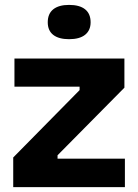

<svg xmlns="http://www.w3.org/2000/svg" viewBox="-20 -764 564 784"><path d="M34 0V-121L305 -396V-410H39V-525H488V-406L215 -130V-116H490V0ZM262 -604Q220 -604 197.5 -621.5Q175 -639 175 -673Q175 -708 197.5 -726Q220 -744 262 -744Q305 -744 327.5 -726Q350 -708 350 -673Q350 -640 327.5 -622Q305 -604 262 -604Z"/></svg>

Font: Bricolage Grotesque
Style: Bold
Weight: 700
Designer: Mathieu Triay
Foundry: Atelier Triay
Version: Version 1.001;gftools[0.9.33.dev8+g029e19f]